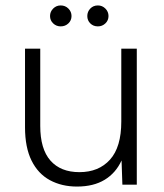

<svg xmlns="http://www.w3.org/2000/svg" viewBox="-20 -679 602 706"><path d="M203 -582Q187 -582 175.5 -593Q164 -604 164 -620Q164 -636 175.5 -647.5Q187 -659 203 -659Q220 -659 231.5 -647.5Q243 -636 243 -620Q243 -604 231.5 -593Q220 -582 203 -582ZM340 -582Q323 -582 312 -593Q301 -604 301 -620Q301 -636 312 -647.5Q323 -659 340 -659Q356 -659 367.5 -647.5Q379 -636 379 -620Q379 -604 367.5 -593Q356 -582 340 -582ZM483 0H430L427 -89Q406 -43 365 -18Q324 7 263 7Q207 7 163.5 -16.5Q120 -40 96 -88.5Q72 -137 72 -211V-500H128V-216Q128 -131 165.5 -88.5Q203 -46 272 -46Q343 -46 384.5 -92Q426 -138 426 -232V-500H483Z"/></svg>

Font: Albert Sans Light
Style: Regular
Weight: 300
Designer: Andreas Rasmussen
Foundry: a.Foundry
Version: Version 1.025